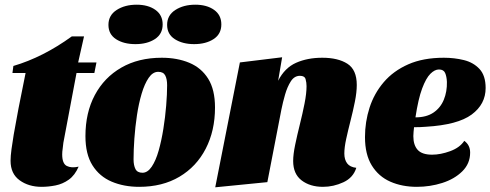

<svg xmlns="http://www.w3.org/2000/svg" viewBox="-20 -776 2089 818"><path d="M157 20Q102 20 63.5 -8Q25 -36 25 -91Q25 -111 29 -140.5Q33 -170 38.5 -203Q44 -236 50 -266Q56 -296 59 -315L89 -465H33L37 -495Q163 -532 286 -621H338L313 -510H391L382 -465H306L250 -168Q249 -155 247 -142.5Q245 -130 245 -118Q245 -79 264.5 -69Q284 -59 315 -66Q299 -29 273 -10.5Q247 8 216.5 14Q186 20 157 20Z M573 20Q508 20 456 -2Q404 -24 374 -71.5Q344 -119 344 -196Q344 -296 384 -371Q424 -446 497 -488Q570 -530 669 -530Q735 -530 786.5 -508.5Q838 -487 867 -440.5Q896 -394 896 -318Q896 -219 856.5 -142.5Q817 -66 744.5 -23Q672 20 573 20ZM587 -40Q609 -40 626.5 -66Q644 -92 656 -134.5Q668 -177 676 -227Q684 -277 688 -326Q692 -375 692 -413Q692 -439 684 -454.5Q676 -470 654 -470Q631 -470 613.5 -444.5Q596 -419 583.5 -377Q571 -335 563.5 -285Q556 -235 552.5 -186Q549 -137 549 -97Q549 -72 557 -56Q565 -40 587 -40ZM557 -588Q507 -588 474.5 -609Q442 -630 442 -670Q442 -711 477 -733.5Q512 -756 562 -756Q611 -756 642 -734Q673 -712 673 -672Q673 -631 640 -609.5Q607 -588 557 -588ZM807 -588Q758 -588 725 -609Q692 -630 692 -670Q692 -711 727 -733.5Q762 -756 812 -756Q861 -756 892 -734Q923 -712 923 -672Q923 -631 890 -609.5Q857 -588 807 -588Z M1356 20Q1301 20 1265 -7.5Q1229 -35 1229 -90Q1229 -118 1237.5 -159Q1246 -200 1257.5 -246Q1269 -292 1277.5 -335Q1286 -378 1286 -409Q1286 -424 1282 -438.5Q1278 -453 1258 -453Q1234 -453 1219 -429.5Q1204 -406 1194.5 -373Q1185 -340 1179 -310L1119 0L897 22L1002 -510L1182 -532L1165 -432Q1193 -487 1241.5 -508.5Q1290 -530 1353 -530Q1420 -530 1460 -504.5Q1500 -479 1500 -414Q1500 -383 1492 -343Q1484 -303 1473.5 -262Q1463 -221 1455 -184.5Q1447 -148 1447 -122Q1447 -96 1459 -80Q1471 -64 1498 -61Q1485 -19 1443 0.5Q1401 20 1356 20Z M1756 20Q1693 20 1643 -2Q1593 -24 1564 -71Q1535 -118 1535 -192Q1535 -257 1554.5 -317.5Q1574 -378 1615 -426Q1656 -474 1719.5 -502Q1783 -530 1871 -530Q1916 -530 1956.5 -520Q1997 -510 2023 -482Q2049 -454 2049 -401Q2049 -332 1989.5 -288Q1930 -244 1795 -236Q1783 -235 1770.5 -234.5Q1758 -234 1744 -234Q1743 -225 1742 -214.5Q1741 -204 1741 -196Q1741 -158 1759.5 -137.5Q1778 -117 1821 -117Q1857 -117 1898 -132Q1939 -147 1958 -176Q1983 -158 1983 -126Q1983 -79 1949.5 -46Q1916 -13 1864 3.5Q1812 20 1756 20ZM1750 -276Q1797 -276 1827 -296.5Q1857 -317 1871 -351.5Q1885 -386 1884 -427Q1883 -450 1876.5 -465Q1870 -480 1850 -480Q1832 -480 1813.5 -461.5Q1795 -443 1778.5 -399Q1762 -355 1750 -276Z"/></svg>

Font: Sansita Swashed Black
Style: Regular
Weight: 900
Designer: Pablo Cosgaya
Foundry: Omnibus-Type
Version: Version 1.003; ttfautohint (v1.8.3)